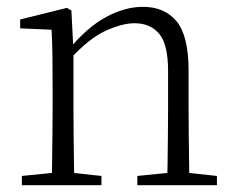

<svg xmlns="http://www.w3.org/2000/svg" viewBox="-20 -542 691 562"><path d="M44 0V-27L154 -38H174L277 -27V0ZM131 0Q132 -24 132.5 -64.5Q133 -105 133.5 -149Q134 -193 134 -226V-281Q134 -333 133.5 -375.5Q133 -418 131 -455L39 -459V-485L176 -519L189 -511L195 -393V-392V-226Q195 -193 195.5 -149Q196 -105 196.5 -64.5Q197 -24 198 0ZM382 0V-27L491 -38H512L615 -27V0ZM469 0Q470 -24 470.5 -64Q471 -104 471.5 -148Q472 -192 472 -226V-334Q472 -412 446 -443Q420 -474 374 -474Q339 -474 290.5 -452.5Q242 -431 184 -368L174 -398H182Q236 -463 291 -492.5Q346 -522 398 -522Q462 -522 497 -479.5Q532 -437 532 -335V-226Q532 -192 532.5 -148Q533 -104 533.5 -64Q534 -24 535 0Z"/></svg>

Font: Noto Serif KR ExtraLight ExtraLight
Style: Regular
Weight: 250
Version: Version 2.003-H1;hotconv 1.1.1;makeotfexe 2.6.0